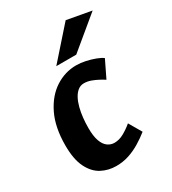

<svg xmlns="http://www.w3.org/2000/svg" viewBox="-168 -753 769 858"><g transform="rotate(-30 216.5 -324.0)"><path d="M178 14.9Q137.3 14.9 102.8 -3.4Q68.3 -21.6 47.1 -64.3Q25.9 -107 25.9 -178.1Q25.9 -271.7 56.9 -335.6Q87.9 -399.5 138.1 -432.2Q188.4 -464.9 246.3 -464.9Q269.3 -464.9 294.1 -459.5Q319 -454.1 340.9 -445.8Q362.8 -437.5 374.2 -428.7L331.8 -341.2Q319.9 -349 304.5 -357.2Q289.1 -365.4 271.6 -371.8Q254.1 -378.1 235.9 -378.1Q218.4 -378.1 204.8 -367.3Q191.2 -356.5 181.4 -338.1Q171.6 -319.7 165.5 -295.9Q159.4 -272.2 156.7 -246.1Q154 -220 154 -194Q154 -152.9 163 -127.6Q172 -102.2 187.8 -90.7Q203.5 -79.1 222.7 -79.1Q247.2 -79.1 271.3 -92.5Q295.3 -105.8 317.5 -124.5L355.5 -59.3Q330.7 -39.4 302.5 -22.4Q274.3 -5.4 243.7 4.7Q213 14.9 178 14.9ZM168 -505.9 307 -662.9 433.1 -640.1 271 -505.9Z"/></g></svg>

Font: Ancizar Sans Thin
Style: Italic
Weight: 100
Italic angle: -4°
Designer: Cesar Puertas, Viviana Monsalve, Julian Moncada, Julian Prieto, Jose Castro, Mariel Hernandez, Felipe Aragon, Sara Alarc
Version: Version 8.100